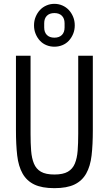

<svg xmlns="http://www.w3.org/2000/svg" viewBox="-20 -967 568 999"><path d="M263 -724Q241 -724 221.5 -732Q202 -740 188 -755Q174 -770 165.5 -790.5Q157 -811 157 -835Q157 -859 165.5 -879.5Q174 -900 188 -915Q202 -930 221.5 -938.5Q241 -947 263 -947Q285 -947 304.5 -938.5Q324 -930 338 -915Q352 -900 360.5 -879.5Q369 -859 369 -835Q369 -811 360.5 -790.5Q352 -770 338 -755Q324 -740 304.5 -732Q285 -724 263 -724ZM263 -771Q288 -771 302 -785Q316 -799 316 -824V-846Q316 -871 302 -885Q288 -899 263 -899Q238 -899 224 -885Q210 -871 210 -846V-824Q210 -799 224 -785Q238 -771 263 -771ZM139 -677V-271Q139 -221 142 -182.5Q145 -144 156.5 -116Q168 -88 193 -73.5Q218 -59 263 -59Q308 -59 333 -73.5Q358 -88 369.5 -116Q381 -144 384 -182.5Q387 -221 387 -271V-677H463V-290Q463 -214 456.5 -158Q450 -102 428.5 -64Q407 -26 367.5 -7Q328 12 263 12Q198 12 158.5 -7Q119 -26 97.5 -64Q76 -102 69.5 -158Q63 -214 63 -290V-677Z"/></svg>

Font: PlemolJP
Style: Regular
Weight: 400
Monospace: yes
Version: v2.0.4; ttfautohint (v1.8.4.7-5d5b-dirty) -l 6 -r 45 -G 200 